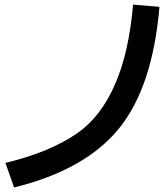

<svg xmlns="http://www.w3.org/2000/svg" viewBox="-20 -785 727 846"><path d="M682.6 -754.9Q652.3 -401.4 504.9 -219.7Q356.4 -36.1 42 41L3.9 -67.4Q197.3 -113.3 319.3 -197.3Q425.8 -270.5 488.3 -417Q547.9 -553.7 566.4 -764.6Z"/></svg>

Font: RobotoJAA
Style: Medium
Weight: 500
Version: Version 2.05; 2016-11-05